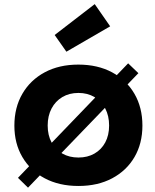

<svg xmlns="http://www.w3.org/2000/svg" viewBox="-20 -868 734 908"><path d="M586 -568.5 634.5 -522 112.5 19.5 65 -27ZM351 11.5Q259.5 11.5 191.5 -24.8Q123.5 -61 85.8 -125.2Q48 -189.5 48 -274Q48 -359.5 85.8 -424.5Q123.5 -489.5 191.5 -526Q259.5 -562.5 350.5 -562.5Q442 -562.5 510 -526Q578 -489.5 615.8 -424.5Q653.5 -359.5 653.5 -274Q653.5 -189.5 616 -125.2Q578.5 -61 510.5 -24.8Q442.5 11.5 351 11.5ZM351 -123Q394 -123 426.8 -141.8Q459.5 -160.5 477.8 -194.5Q496 -228.5 496 -274.5Q496 -320 477.8 -354.8Q459.5 -389.5 426.8 -409Q394 -428.5 351 -428.5Q307.5 -428.5 274.8 -409Q242 -389.5 223.8 -354.8Q205.5 -320 205.5 -274.5Q205.5 -228.5 223.8 -194.5Q242 -160.5 274.8 -141.8Q307.5 -123 351 -123ZM428 -848.5 501 -743.5 294 -623.5 238.5 -702.5Z"/></svg>

Font: Hepta Slab ExtraLight
Style: Bold
Weight: 700
Version: Version 1.102